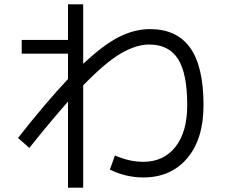

<svg xmlns="http://www.w3.org/2000/svg" viewBox="-20 -807 1040 884"><path d="M80 -623H293V-787H363V-513Q459 -603 530 -638Q601 -673 670 -673Q794 -673 855.5 -587Q917 -501 917 -323Q917 -167 842 -78.5Q767 10 640 10Q560 10 486 -26L509 -91Q576 -62 640 -62Q733 -62 787.5 -130.5Q842 -199 842 -323Q842 -469 799.5 -535.5Q757 -602 667 -602Q607 -602 536.5 -561Q466 -520 363 -414V57H293V-339Q220 -257 115 -126L63 -172Q192 -336 293 -443V-560H80Z"/></svg>

Font: Mplus 1p
Style: Regular
Weight: 400
Version: Version 1.061